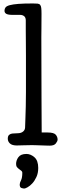

<svg xmlns="http://www.w3.org/2000/svg" viewBox="-20 -841 353 1110"><path d="M73 107Q73 86 86.5 67.5Q100 49 133 49Q157 49 179 68Q201 87 201 130Q201 160 190.5 182.5Q180 205 166.5 219.5Q153 234 139.5 241.5Q126 249 120 249Q115 249 104.5 246Q94 243 94 226Q94 216 101.5 201.5Q109 187 109 157Q109 151 103.5 146.5Q98 142 91 137Q84 132 78.5 125.5Q73 119 73 107ZM220 -761Q220 -711 219.5 -675Q219 -639 219 -626Q219 -408 220 -273.5Q221 -139 221 -75H256Q291 -75 302 -62.5Q313 -50 313 -34Q313 -25 303 -12Q293 1 268 1Q261 1 246.5 0.5Q232 0 216.5 -0.5Q201 -1 186.5 -1.5Q172 -2 164 -2Q137 -2 115 -1Q93 0 77 0Q50 0 37.5 -11.5Q25 -23 25 -39Q25 -55 33 -61.5Q41 -68 51 -69L88 -71Q103 -72 113.5 -80.5Q124 -89 125 -103Q126 -129 127 -159Q128 -189 129 -225.5Q130 -262 130 -308Q130 -354 130 -413Q130 -474 130 -520Q130 -566 129.5 -602Q129 -638 129 -666.5Q129 -695 129 -723Q129 -740 119.5 -747.5Q110 -755 96 -755H53Q27 -755 16.5 -761Q6 -767 6 -779Q6 -790 12 -798Q18 -806 36 -811Q54 -816 86 -818.5Q118 -821 170 -821Q187 -821 197 -820Q207 -819 212 -813Q217 -807 218.5 -795Q220 -783 220 -761Z"/></svg>

Font: Life Savers ExtraBold
Style: Regular
Weight: 800
Designer: Pablo Impallari, Rodrigo Fuenzalida, Brenda Gallo
Foundry: Pablo Impallari, Rodrigo Fuenzalida, Brenda Gallo
Version: Version 3.001; ttfautohint (v0.95) -l 8 -r 50 -G 200 -x 14 -